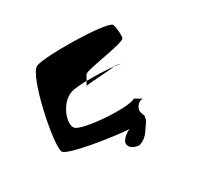

<svg xmlns="http://www.w3.org/2000/svg" viewBox="-172 -951 1455 1370"><g transform="rotate(-30 555.5 -266.5)"><path d="M107 -68C126 -24 489 30 608 37C583 46 552 67 535 100C521 144 568 170 610 172C672 157 699 102 706 93C725 66 735 56 743 34C745 34 747 35 748 35C743 32 740 25 749 11C747 6 739 -14 734 -32C732 -74 769 -108 799 -103L744 -136C682 -96 312 -122 270 -170C230 -218 287 -370 386 -401C411 -409 459 -413 514 -414C525 -435 538 -458 544 -461C607 -488 848 -516 885 -546C898 -557 887 -658 877 -667C838 -710 339 -718 262 -684C182 -642 78 -138 107 -68ZM489 -381C490 -380 496 -381 497 -384C491 -383 488 -382 489 -381ZM497 -384C535 -391 719 -400 728 -404C729 -405 733 -406 734 -406C668 -412 584 -415 514 -414C506 -402 500 -390 497 -384ZM734 -406C764 -402 784 -398 796 -393C782 -399 754 -410 734 -406ZM796 -393C798 -392 799 -392 801 -391C800 -392 798 -392 796 -393ZM801 -391C802 -391 803 -390 803 -390C803 -390 804 -390 801 -391ZM748 35C758 37 753 38 748 35Z"/></g></svg>

Font: Ampere
Style: UltExtIta
Weight: 400
Version: Version 1